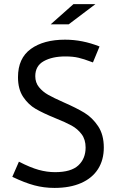

<svg xmlns="http://www.w3.org/2000/svg" viewBox="-20 -897 571 922"><path d="M332.5 -877H438L310.1 -780.3H223.6ZM39.1 -47.9 70.8 -120.6Q126 -92.3 165.8 -81.3Q205.6 -70.3 244.6 -70.3Q321.3 -70.3 356.2 -102.8Q391.1 -135.3 391.1 -188.5Q391.1 -227.1 371.8 -252.7Q352.5 -278.3 324 -293.9Q295.4 -309.6 245.6 -329.6Q187 -353.5 151.6 -374Q116.2 -394.5 91.3 -431.6Q66.4 -468.8 66.4 -526.4Q66.4 -617.2 127.9 -661.9Q189.5 -706.5 292.5 -706.5Q376 -706.5 458 -673.8L426.3 -597.2L414.1 -601.6Q383.8 -613.3 357.4 -619.6Q331.1 -626 293.9 -626Q231 -626 190.2 -603.3Q149.4 -580.6 149.4 -531.2Q149.4 -500.5 167.2 -478.5Q185.1 -456.5 211.4 -441.7Q237.8 -426.8 285.2 -405.8Q346.7 -378.9 385.3 -355.5Q423.8 -332 451.2 -291Q478.5 -250 478.5 -188.5Q478.5 -128.9 450.7 -85.2Q422.9 -41.5 369.6 -18.1Q316.4 5.4 241.7 5.4Q190.9 5.4 144.5 -7.1Q98.1 -19.5 39.1 -47.9Z"/></svg>

Font: Selawik
Style: Regular
Weight: 400
Designer: Aaron Bell
Foundry: Microsoft Corporation
Version: Version 1.01